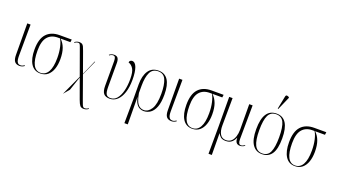

<svg xmlns="http://www.w3.org/2000/svg" viewBox="-80 -1509 4310 2458"><g transform="rotate(20 2075.0 -279.5)"><path d="M153 10Q106 10 84 -18Q62 -46 62 -111L60 -536H105L102 -109Q102 -80 106 -55.5Q110 -31 123 -16.5Q136 -2 162 -2Q175 -2 187 -7Q199 -12 213 -21L218 -13Q205 -3 188 3.5Q171 10 153 10Z M434 10Q350 10 305.5 -59.5Q261 -129 261 -254Q261 -399 323.5 -467.5Q386 -536 502 -536H666L661 -499H527Q571 -458 593 -397.5Q615 -337 615 -250Q615 -173 594.5 -114.5Q574 -56 534 -23Q494 10 434 10ZM434 1Q501 1 537 -62.5Q573 -126 573 -251Q573 -330 558 -396.5Q543 -463 519 -499H490Q401 -499 351.5 -441Q302 -383 302 -255Q302 1 434 1Z M797 155 925 -123 795 -483Q786 -509 779 -518Q772 -527 758 -527Q750 -527 738 -523Q726 -519 711 -508L706 -516Q737 -539 769 -539Q793 -539 807 -530.5Q821 -522 830.5 -502Q840 -482 852 -448L949 -178L964 -221L949 -176L951 -172L1038 -371H1045L953 -167L1063 141Q1077 180 1085 200Q1093 220 1101.5 227Q1110 234 1123 234Q1132 234 1144.5 230Q1157 226 1171 215L1176 223Q1163 234 1146 240Q1129 246 1113 246Q1077 246 1060.5 225.5Q1044 205 1025 153L928 -115L864 75Z M1380 10Q1322 10 1296 -21.5Q1270 -53 1270 -127V-459Q1270 -496 1261.5 -512Q1253 -528 1233 -528Q1210 -528 1184 -508L1179 -516Q1194 -527 1209.5 -533Q1225 -539 1243 -539Q1282 -539 1296.5 -516Q1311 -493 1311 -453V-130Q1311 -53 1328 -27Q1345 -1 1385 -1Q1438 -1 1473 -43.5Q1508 -86 1525.5 -157Q1543 -228 1543 -315Q1543 -414 1516 -456.5Q1489 -499 1450 -509Q1451 -528 1463 -536Q1475 -544 1487 -544Q1529 -544 1551 -484Q1573 -424 1573 -317Q1573 -216 1548.5 -142.5Q1524 -69 1480.5 -29.5Q1437 10 1380 10Z M1665 239 1668 -86 1667 -291Q1667 -407 1712 -475Q1757 -543 1849 -543Q1934 -543 1978 -476.5Q2022 -410 2022 -278Q2022 -174 1998 -111Q1974 -48 1933 -19Q1892 10 1841 10Q1815 10 1789 -2Q1763 -14 1742 -44.5Q1721 -75 1710 -131H1708L1711 239ZM1839 -3Q1899 -3 1940 -67.5Q1981 -132 1981 -276Q1981 -398 1951.5 -465.5Q1922 -533 1848 -533Q1771 -533 1739.5 -468Q1708 -403 1708 -286V-188Q1726 -84 1758 -43.5Q1790 -3 1839 -3Z M2222 10Q2175 10 2153 -18Q2131 -46 2131 -111L2129 -536H2174L2171 -109Q2171 -80 2175 -55.5Q2179 -31 2192 -16.5Q2205 -2 2231 -2Q2244 -2 2256 -7Q2268 -12 2282 -21L2287 -13Q2274 -3 2257 3.5Q2240 10 2222 10Z M2503 10Q2419 10 2374.5 -59.5Q2330 -129 2330 -254Q2330 -399 2392.5 -467.5Q2455 -536 2571 -536H2735L2730 -499H2596Q2640 -458 2662 -397.5Q2684 -337 2684 -250Q2684 -173 2663.5 -114.5Q2643 -56 2603 -23Q2563 10 2503 10ZM2503 1Q2570 1 2606 -62.5Q2642 -126 2642 -251Q2642 -330 2627 -396.5Q2612 -463 2588 -499H2559Q2470 -499 2420.5 -441Q2371 -383 2371 -255Q2371 1 2503 1Z M2811 239 2813 -134 2811 -536H2857L2854 -163Q2853 -89 2879 -45Q2905 -1 2959 -1Q3003 -1 3031 -26.5Q3059 -52 3072.5 -95Q3086 -138 3086 -190L3084 -536H3130L3126 -75Q3126 -38 3135 -21.5Q3144 -5 3164 -5Q3174 -5 3185.5 -9.5Q3197 -14 3214 -25L3218 -17Q3186 6 3152 6Q3086 6 3087 -79H3085Q3068 -38 3038.5 -14Q3009 10 2960 10Q2913 10 2889 -12Q2865 -34 2856 -56H2854L2856 239Z M3453 10Q3370 10 3323.5 -57.5Q3277 -125 3277 -267Q3277 -543 3456 -543Q3631 -543 3631 -267Q3631 -123 3586 -56.5Q3541 10 3453 10ZM3454 0Q3529 0 3559 -66.5Q3589 -133 3589 -267Q3589 -407 3558.5 -470Q3528 -533 3455 -533Q3380 -533 3349 -469.5Q3318 -406 3318 -267Q3318 -131 3350.5 -65.5Q3383 0 3454 0ZM3454 -605 3446 -608 3481 -783Q3485 -805 3500.5 -804.5Q3516 -804 3532 -792V-783Z M3902 10Q3818 10 3773.5 -59.5Q3729 -129 3729 -254Q3729 -399 3791.5 -467.5Q3854 -536 3970 -536H4134L4129 -499H3995Q4039 -458 4061 -397.5Q4083 -337 4083 -250Q4083 -173 4062.5 -114.5Q4042 -56 4002 -23Q3962 10 3902 10ZM3902 1Q3969 1 4005 -62.5Q4041 -126 4041 -251Q4041 -330 4026 -396.5Q4011 -463 3987 -499H3958Q3869 -499 3819.5 -441Q3770 -383 3770 -255Q3770 1 3902 1Z"/></g></svg>

Font: Noto Serif Display Condensed ExtraLight
Style: Regular
Weight: 200
Width: 3
Designer: Monotype Design Team
Foundry: Monotype Imaging Inc.
Version: Version 2.009